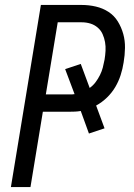

<svg xmlns="http://www.w3.org/2000/svg" viewBox="-20 -755 540 775"><path d="M24 0 145 -735H310Q339 -735 367 -728.5Q395 -722 418 -707Q441 -692 455.5 -668.5Q470 -645 477.5 -618Q485 -591 484.5 -561.5Q484 -532 479 -503Q475 -477 467 -452Q459 -427 445.5 -404Q432 -381 412 -361.5Q392 -342 368 -329L402 -237L339 -216L306 -307Q294 -305 283 -304.5Q272 -304 261 -304H153L103 0ZM165 -374H261Q266 -374 271 -374Q276 -374 281 -375L243 -476L306 -497L342 -400Q356 -410 366 -423.5Q376 -437 383.5 -452Q391 -467 395 -482.5Q399 -498 402 -514Q405 -532 406 -550Q407 -568 404 -585Q401 -602 394 -617.5Q387 -633 374 -644Q361 -655 344.5 -660Q328 -665 310 -665H213Z"/></svg>

Font: Iosevka Curly
Style: Italic
Weight: 400
Italic angle: -9°
Monospace: yes
Designer: Belleve Invis
Foundry: Belleve Invis
Version: Version 22.1.2; ttfautohint (v1.8.4)